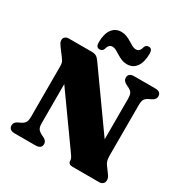

<svg xmlns="http://www.w3.org/2000/svg" viewBox="-203 -1070 1179 1230"><g transform="rotate(30 386.0 -455.5)"><path d="M275 -34Q275 -18.5 264.8 -9.5Q254.5 -0.5 232.5 0H77Q55 -0.5 44.5 -9.5Q34 -18.5 34 -34Q34 -60 63 -72.5L74 -77.5Q96.5 -88 105.8 -101.5Q115 -115 115 -144V-517Q115 -536 111.5 -546.2Q108 -556.5 95 -573.5L56.5 -625Q45.5 -640.5 41.2 -649.2Q37 -658 37 -667.5Q37 -683 47.5 -691.5Q58 -700 75 -700H243.5Q263.5 -700 276.2 -693.2Q289 -686.5 302 -668L625.5 -213.5L595.5 -125V-556Q595.5 -584 587.5 -597.5Q579.5 -611 554.5 -622.5L544 -627.5Q515 -641.5 515 -666Q515 -682 525.5 -691Q536 -700 557.5 -700H713Q735 -700 745.5 -691Q756 -682 756 -666Q756 -640.5 727 -627.5L716 -622.5Q693.5 -612.5 684.2 -599Q675 -585.5 675 -556V-184Q675 -164 678.2 -148.5Q681.5 -133 690.5 -120.5L721.5 -78Q734.5 -61 737 -52.2Q739.5 -43.5 739.5 -34Q739.5 -18.5 729 -9.2Q718.5 0 701 0H506Q473 0 473 -26.5Q473 -35.5 469.2 -44.2Q465.5 -53 448.5 -76.5L123.5 -532L194.5 -576.5V-143.5Q194.5 -116.5 202.8 -103Q211 -89.5 235.5 -77.5L246 -72.5Q275 -59.5 275 -34ZM479 -743Q456.5 -743 437.2 -750.8Q418 -758.5 401.8 -769Q385.5 -779.5 371 -787.2Q356.5 -795 343 -795Q315.5 -795 306 -756Q298.5 -738 279 -738Q252 -738 252 -773.5Q252 -838 277 -871.8Q302 -905.5 344 -905.5Q367 -905.5 386 -897.8Q405 -890 421.2 -879.8Q437.5 -869.5 452 -861.8Q466.5 -854 480 -854Q509 -854 517 -893Q524.5 -911 544.5 -911Q571 -911 571 -875.5Q571 -811 546 -777Q521 -743 479 -743Z"/></g></svg>

Font: Fraunces
Style: Regular
Weight: 900
Version: Version 1.000;[b76b70a41]